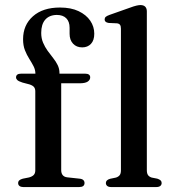

<svg xmlns="http://www.w3.org/2000/svg" viewBox="-20 -758 708 778"><path d="M228 -68.5Q228 -56 234 -48.5Q240 -41 252 -39.5L302.5 -34Q313 -33 317.8 -28.2Q322.5 -23.5 322.5 -16.5Q322.5 0 300.5 0H74.5Q65 0 59.2 -4.2Q53.5 -8.5 53.5 -16Q53.5 -23 58.2 -27.2Q63 -31.5 72.5 -34L97.5 -39Q110.5 -42.5 116.8 -49.2Q123 -56 123 -67.5V-388Q123 -398.5 118 -405Q113 -411.5 99.5 -416L71 -423.5Q55.5 -428.5 50.2 -433.5Q45 -438.5 45 -444.5Q45 -451.5 50 -455.5Q55 -459.5 65.5 -459.5H147.5L123.5 -442V-458.5Q123.5 -475 116 -489.5Q108.5 -504 98.5 -519.8Q88.5 -535.5 81 -554.5Q73.5 -573.5 73.5 -599Q73.5 -656.5 113.5 -692Q153.5 -727.5 223 -727.5Q267.5 -727.5 298.5 -712.8Q329.5 -698 345.8 -674Q362 -650 362 -621.5Q362 -594.5 348.5 -580.2Q335 -566 313 -566Q290 -566 276 -581Q262 -596 262 -621V-645.5Q262 -670.5 248.5 -684Q235 -697.5 210 -697.5Q179.5 -697 163.2 -678.2Q147 -659.5 147 -624.5Q147 -603 154.5 -585.2Q162 -567.5 173 -552.2Q184 -537 195.2 -523Q206.5 -509 213.8 -494Q221 -479 221 -462V-441L207.5 -459.5H325Q335 -459.5 340.2 -455.8Q345.5 -452 345.5 -444.5Q345.5 -434 335.2 -427.2Q325 -420.5 302.5 -420.5H228ZM575 -712V-68.5Q575 -55 580 -48.2Q585 -41.5 594.5 -38.5L617.5 -34Q626.5 -31 630.8 -27Q635 -23 635 -16.5Q635 -9 629.5 -4.5Q624 0 612.5 0H431Q420 0 414.5 -4.5Q409 -9 409 -16.5Q409 -22.5 413.2 -26.8Q417.5 -31 426 -33.5L450 -38.5Q459.5 -41.5 464.8 -48Q470 -54.5 470 -68V-641.5Q470 -652.5 466.2 -657.5Q462.5 -662.5 454 -663.5L420 -665Q411.5 -666.5 407.8 -670Q404 -673.5 404 -679Q404 -685.5 408.2 -689.5Q412.5 -693.5 423.5 -697.5L507 -727Q523 -733 532.8 -735.2Q542.5 -737.5 549 -737.5Q562 -737.5 568.5 -730.8Q575 -724 575 -712Z"/></svg>

Font: Fraunces 16pt
Style: Regular
Weight: 400
Version: Version 1.000;[b76b70a41]